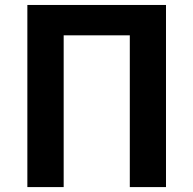

<svg xmlns="http://www.w3.org/2000/svg" viewBox="-20 -761 787 781"><path d="M91.3 0V-740.8H655.2V0H508V-617.3H239V0Z"/></svg>

Font: Noto Sans HK Thin
Style: Regular
Weight: 100
Designer: Ryoko NISHIZUKA 西塚涼子 (kana, bopomofo & ideographs); Paul D. Hunt (Latin, Greek & Cyrillic); Sandoll Communications 산돌커뮤니
Foundry: Adobe
Version: Version 2.004-H2;hotconv 1.0.118;makeotfexe 2.5.65603